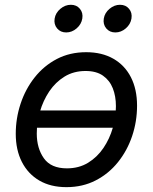

<svg xmlns="http://www.w3.org/2000/svg" viewBox="-20 -771 640 803"><path d="M495.6 -309.1 483.4 -236.8H103.5L115.7 -309.1ZM257.8 11.7Q191.9 11.7 144.5 -15.9Q97.2 -43.5 71.5 -93.8Q45.9 -144 45.9 -211.4Q45.9 -276.4 66.2 -337.4Q86.4 -398.4 124.8 -447Q163.1 -495.6 217.5 -524.2Q272 -552.7 340.3 -552.7Q406.2 -552.7 454.1 -525.4Q502 -498 527.6 -447.8Q553.2 -397.5 553.2 -329.1Q553.2 -263.2 532.7 -202.1Q512.2 -141.1 473.4 -92.8Q434.6 -44.4 380.1 -16.4Q325.7 11.7 257.8 11.7ZM259.8 -66.9Q310.1 -66.9 348.4 -90.3Q386.7 -113.8 412.6 -152.1Q438.5 -190.4 451.7 -236.3Q464.8 -282.2 464.8 -327.1Q464.8 -368.7 451.7 -401.9Q438.5 -435.1 410.6 -454.6Q382.8 -474.1 337.9 -474.1Q288.1 -474.1 250 -450.7Q211.9 -427.2 186 -388.7Q160.2 -350.1 147 -304Q133.8 -257.8 133.8 -212.4Q133.8 -150.9 163.6 -108.9Q193.4 -66.9 259.8 -66.9ZM462.4 -635.3Q438.5 -635.3 424.3 -652.3Q410.2 -669.4 414.1 -693.4Q418 -717.3 438 -734.1Q458 -751 481.9 -751Q505.9 -751 519.8 -734.1Q533.7 -717.3 529.8 -693.4Q525.9 -669.4 506.1 -652.3Q486.3 -635.3 462.4 -635.3ZM256.8 -635.3Q232.9 -635.3 218.8 -652.3Q204.6 -669.4 208.5 -693.4Q212.4 -717.3 232.4 -734.1Q252.4 -751 276.4 -751Q300.3 -751 314.2 -734.1Q328.1 -717.3 324.2 -693.4Q320.3 -669.4 300.5 -652.3Q280.8 -635.3 256.8 -635.3Z"/></svg>

Font: Inter Variable
Style: Italic
Weight: 400
Italic angle: -9.39999°
Designer: Rasmus Andersson
Foundry: rsms
Version: Version 4.001;git-9221beed3